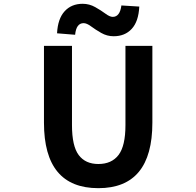

<svg xmlns="http://www.w3.org/2000/svg" viewBox="-20 -983 1040 1017"><path d="M501 13.7Q212.9 13.7 212.9 -333V-740.2H361.3V-320.3Q361.3 -209 397 -161.6Q432.6 -114.3 501 -114.3Q571.3 -114.3 607.9 -162.1Q644.5 -210 644.5 -320.3V-740.2H787.1V-333Q787.1 13.7 501 13.7ZM582 -791Q546.9 -791 516.1 -808.6Q485.4 -826.2 462.4 -843.3Q439.5 -860.4 422.9 -860.4Q383.8 -860.4 377.9 -798.8L282.2 -806.6Q286.1 -883.8 322.3 -923.3Q358.4 -962.9 418 -962.9Q453.1 -962.9 484.4 -945.3Q515.6 -927.7 538.6 -910.6Q561.5 -893.6 577.1 -893.6Q615.2 -893.6 623 -954.1L717.8 -948.2Q713.9 -869.1 677.7 -830.1Q641.6 -791 582 -791Z"/></svg>

Font: GenEi Gothic M Regular
Style: Bold
Weight: 700
Designer: o_tamon (Modified); [Source Han Sans]
Ryoko NISHIZUKA  (kana & ideographs); Paul D. Hunt (Latin, Greek & Cyrillic); Wenl
Version: Version 1.1a;Original Version 1.004